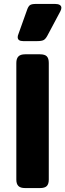

<svg xmlns="http://www.w3.org/2000/svg" viewBox="-20 -956 332 976"><path d="M70 -767Q70 -774 73 -781L118 -907Q124 -924 132.5 -930Q141 -936 163 -936H260Q275 -936 283.5 -931Q292 -926 292 -916Q292 -908 286 -897L221 -775Q212 -758 202 -752.5Q192 -747 168 -747H98Q70 -747 70 -767ZM63 -43V-636Q63 -658 73.5 -669Q84 -680 108 -680H183Q208 -680 218 -669.5Q228 -659 228 -636V-43Q228 -21 218 -10.5Q208 0 183 0H108Q84 0 73.5 -10.5Q63 -21 63 -43Z"/></svg>

Font: Mitr Medium
Style: Regular
Weight: 500
Designer: Thanarat Vachiruckul
Foundry: Cadson Demak
Version: Version 1.002